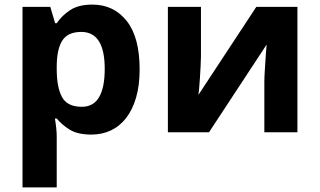

<svg xmlns="http://www.w3.org/2000/svg" viewBox="-20 -576 1393 836"><path d="M78 -546H199L220 -475H227Q249 -508 285.5 -532Q322 -556 382 -556Q475 -556 531.5 -485Q588 -414 588 -274Q588 -204 572.5 -151Q557 -98 529 -62Q501 -26 462.5 -8Q424 10 378 10Q318 10 283.5 -11.5Q249 -33 227 -60H219Q227 -15 227 20V240H78ZM227 -291V-275Q227 -196 250 -153.5Q273 -111 336 -111Q387 -111 411.5 -153Q436 -195 436 -276Q436 -437 334 -437Q276 -437 252 -400.5Q228 -364 227 -291Z M711 -546H855V-330Q855 -314 853.5 -288Q852 -262 850.5 -236.5Q849 -211 847 -190.5Q845 -170 844 -163L1096 -546H1275V0H1131V-218Q1131 -237 1132.5 -261Q1134 -285 1135.5 -308.5Q1137 -332 1138.5 -352Q1140 -372 1141 -382L890 0H711Z"/></svg>

Font: BC Sans
Style: Bold
Weight: 700
Designer: Monotype Design Team
Province of B.C.
Foundry: Monotype Imaging Inc.
Version: Version 2.000;GOOG;noto-source:20170915:90ef993387c0